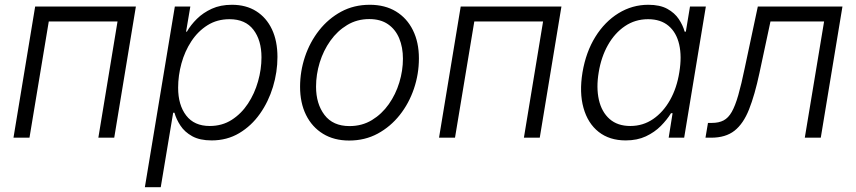

<svg xmlns="http://www.w3.org/2000/svg" viewBox="-20 -568 3531 792"><path d="M540.5 -541 451.2 0H385.7L464.8 -479.5H181.2L101.6 0H35.6L125 -541Z M577.6 204.1 701.2 -541H765.1L747.6 -437.5H751Q766.6 -464.8 792.2 -490.2Q817.9 -515.6 853.8 -532Q889.6 -548.3 936.5 -548.3Q995.1 -548.3 1037.1 -521.7Q1079.1 -495.1 1101.8 -447Q1124.5 -398.9 1124.5 -333Q1124.5 -271 1106 -209.7Q1087.4 -148.4 1052.2 -98.6Q1017.1 -48.8 966.8 -18.8Q916.5 11.2 853 11.2Q804.2 11.2 772.9 -6.1Q741.7 -23.4 724.4 -49.8Q707 -76.2 699.7 -103H694.3L643.1 204.1ZM845.2 -48.3Q896.5 -48.3 936 -73.7Q975.6 -99.1 1002.9 -140.6Q1030.3 -182.1 1044.4 -232.2Q1058.6 -282.2 1058.6 -331.5Q1058.6 -401.9 1025.4 -445.3Q992.2 -488.8 926.8 -488.8Q875.5 -488.8 835.9 -463.9Q796.4 -439 769.3 -397.7Q742.2 -356.4 728.5 -306.4Q714.8 -256.3 714.8 -206.1Q714.8 -134.8 748 -91.6Q781.2 -48.3 845.2 -48.3Z M1420.4 11.7Q1357.9 11.7 1312.5 -16.1Q1267.1 -43.9 1242.4 -93.8Q1217.8 -143.6 1217.8 -210Q1217.8 -273.4 1238 -334Q1258.3 -394.5 1296.4 -442.9Q1334.5 -491.2 1387.2 -519.8Q1439.9 -548.3 1505.4 -548.3Q1567.9 -548.3 1613.3 -520.8Q1658.7 -493.2 1683.3 -443.4Q1708 -393.6 1708 -327.1Q1708 -262.7 1687.5 -202.1Q1667 -141.6 1628.9 -93.5Q1590.8 -45.4 1538.1 -16.8Q1485.4 11.7 1420.4 11.7ZM1421.9 -47.9Q1473.6 -47.9 1514.4 -72.8Q1555.2 -97.7 1583.7 -138.2Q1612.3 -178.7 1627.2 -227.8Q1642.1 -276.9 1642.1 -325.7Q1642.1 -373 1626.7 -409.9Q1611.3 -446.8 1580.6 -468Q1549.8 -489.3 1503.4 -489.3Q1452.6 -489.3 1412.1 -464.8Q1371.6 -440.4 1342.8 -399.9Q1314 -359.4 1298.8 -310.1Q1283.7 -260.7 1283.7 -210.4Q1283.7 -139.6 1318.6 -93.8Q1353.5 -47.9 1421.9 -47.9Z M2295.9 -541 2206.5 0H2141.1L2220.2 -479.5H1936.5L1856.9 0H1791L1880.4 -541Z M2561 11.2Q2494.1 11.2 2449.5 -23.9Q2404.8 -59.1 2387 -122.6Q2369.1 -186 2382.8 -269.5Q2397 -353.5 2435.8 -416Q2474.6 -478.5 2531.2 -513.4Q2587.9 -548.3 2654.3 -548.3Q2702.1 -548.3 2732.7 -531.5Q2763.2 -514.6 2780 -489.3Q2796.9 -463.9 2804.2 -437.5H2809.1L2826.2 -541H2891.6L2802.2 0H2738.3L2754.4 -101.1H2748Q2731.4 -74.2 2705.8 -48.3Q2680.2 -22.5 2644.3 -5.6Q2608.4 11.2 2561 11.2ZM2580.1 -48.3Q2632.3 -48.3 2674.1 -76.9Q2715.8 -105.5 2743.9 -155.3Q2772 -205.1 2782.2 -270Q2793 -335 2781.7 -384.3Q2770.5 -433.6 2738 -461.2Q2705.6 -488.8 2653.3 -488.8Q2600.1 -488.8 2557.9 -460.2Q2515.6 -431.6 2487.8 -382.3Q2460 -333 2449.7 -270Q2439 -206.5 2450.4 -156.2Q2461.9 -106 2494.6 -77.1Q2527.3 -48.3 2580.1 -48.3Z M2890.1 0 2900.4 -61H2917Q2945.3 -61 2964.8 -71.3Q2984.4 -81.5 2998.5 -106.4Q3012.7 -131.3 3025.4 -175.5Q3038.1 -219.7 3052.2 -288.1L3106 -541H3455.1L3365.7 0H3299.8L3379.4 -479.5H3158.2L3112.8 -267.1Q3093.3 -175.8 3069.8 -116.7Q3046.4 -57.6 3009.8 -28.8Q2973.1 0 2913.6 0Z"/></svg>

Font: Inter 17pt Light
Style: Italic
Weight: 300
Italic angle: -9.3988°
Version: Version 4.001;git-66647c0bb